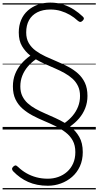

<svg xmlns="http://www.w3.org/2000/svg" viewBox="-20 -994 755 1473"><path d="M347 431Q304 431 266 423.5Q228 416 195.5 401.5Q163 387 134.5 366.5Q106 346 81 320Q73 311 72.5 302.5Q72 294 81 285Q92 275 99 275Q106 275 119 287Q148 315 183 335Q218 355 259 366Q300 377 347 377Q389 377 427 363.5Q465 350 494.5 324Q524 298 541 260Q558 222 558 173Q558 121 538 84.5Q518 48 483.5 21.5Q449 -5 406.5 -26Q364 -47 318.5 -66Q273 -85 230.5 -107.5Q188 -130 153.5 -160Q119 -190 99 -231.5Q79 -273 79 -331Q79 -383 96 -426Q113 -469 143.5 -504.5Q174 -540 213 -567Q174 -598 149 -640Q124 -682 124 -745Q124 -798 142 -840.5Q160 -883 193 -912.5Q226 -942 270 -958Q314 -974 366 -974Q420 -974 465.5 -959Q511 -944 548 -920Q585 -896 615 -867Q624 -859 623.5 -851.5Q623 -844 615 -836Q605 -826 597 -825.5Q589 -825 578 -834Q549 -861 516 -880Q483 -899 446 -910Q409 -921 367 -921Q308 -921 266 -899.5Q224 -878 202.5 -839Q181 -800 181 -745Q181 -697 201 -663Q221 -629 254.5 -604.5Q288 -580 330 -560.5Q372 -541 416.5 -522.5Q461 -504 503 -482Q545 -460 578.5 -430Q612 -400 631.5 -358.5Q651 -317 651 -258Q651 -208 634 -164.5Q617 -121 587 -86Q557 -51 518 -24Q561 9 588 56Q615 103 615 173Q615 234 593 282Q571 330 533 363Q495 396 447 413.5Q399 431 347 431ZM477 -51Q512 -76 538 -107Q564 -138 579 -176Q594 -214 594 -258Q594 -301 578.5 -333.5Q563 -366 536.5 -390Q510 -414 476 -433Q442 -452 404 -468.5Q366 -485 327.5 -502Q289 -519 255 -539Q220 -515 193 -483Q166 -451 151 -413Q136 -375 136 -331Q136 -289 151 -257.5Q166 -226 192.5 -202Q219 -178 253.5 -159Q288 -140 326 -123.5Q364 -107 402.5 -89.5Q441 -72 477 -51ZM0 449H715V459H0ZM0 -20H715V0H0ZM0 -505H715V-500H0ZM0 -969H715V-959H0Z"/></svg>

Font: Playwrite IT Trad Guides
Style: Regular
Weight: 400
Designer: Veronika Burian, José Scaglione
Foundry: TypeTogether
Version: Version 1.003